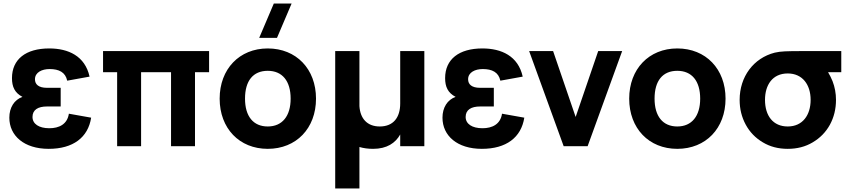

<svg xmlns="http://www.w3.org/2000/svg" viewBox="-20 -830 4826 1090"><path d="M256.5 15C395 15 480 -49.5 497.5 -162L371 -184.5C362 -124.5 315.5 -102 260 -102C201 -102 164.5 -126.5 164.5 -166C164.5 -207 196.5 -225.5 246.5 -225.5H324.5V-331.5H246.5C199 -331.5 178.5 -351 178.5 -380C178.5 -419.5 218.5 -438 261.5 -438C314.5 -438 351.5 -420 361.5 -372L488.5 -395C462.5 -512.5 367.5 -555 259.5 -555C126.5 -555 48 -493.5 48 -386.5C48 -337.5 63.5 -303 107.5 -280C60.5 -263.5 33 -219 33 -162C33 -59.5 116.5 15 256.5 15Z M781 0V-420H951V0H1087V-420H1167V-540H565V-420H645V0Z M1552.5 -615 1635.5 -810H1534.5L1451.5 -615ZM1500 15C1662 15 1774 -101.5 1774 -270C1774 -438.5 1662 -555 1500 -555C1339 -555 1227 -438 1227 -270C1227 -101.5 1338.5 15 1500 15ZM1500 -112C1418 -112 1371 -169.5 1371 -270C1371 -371.5 1417 -428 1500 -428C1582.5 -428 1630 -370.5 1630 -270C1630 -170.5 1582 -112 1500 -112Z M2252 -540V-242.5C2252 -163.5 2213.5 -112 2136 -112C2063.5 -112 2025 -158 2020.5 -227.5V-540H1883V240H2020.5V4.5C2044 11.5 2070 15 2098 15C2177 15 2225 -18.5 2252 -66.5V0H2389V-540Z M2715.5 15C2854 15 2939 -49.5 2956.5 -162L2830 -184.5C2821 -124.5 2774.5 -102 2719 -102C2660 -102 2623.5 -126.5 2623.5 -166C2623.5 -207 2655.5 -225.5 2705.5 -225.5H2783.5V-331.5H2705.5C2658 -331.5 2637.5 -351 2637.5 -380C2637.5 -419.5 2677.5 -438 2720.5 -438C2773.5 -438 2810.5 -420 2820.5 -372L2947.5 -395C2921.5 -512.5 2826.5 -555 2718.5 -555C2585.5 -555 2507 -493.5 2507 -386.5C2507 -337.5 2522.5 -303 2566.5 -280C2519.5 -263.5 2492 -219 2492 -162C2492 -59.5 2575.5 15 2715.5 15Z M3316 0 3512 -540H3376L3248 -166L3120 -540H2984L3180 0Z M3825 15C3987 15 4099 -101.5 4099 -270C4099 -438.5 3987 -555 3825 -555C3664 -555 3552 -438 3552 -270C3552 -101.5 3663.5 15 3825 15ZM3825 -112C3743 -112 3696 -169.5 3696 -270C3696 -371.5 3742 -428 3825 -428C3907.5 -428 3955 -370.5 3955 -270C3955 -170.5 3907 -112 3825 -112Z M4452 15C4505 15 4552.5 3 4594 -22C4635.5 -46.5 4668 -79.5 4691.5 -122C4714.5 -164.5 4726 -211.5 4726 -263C4726 -300 4719.5 -335.5 4706.5 -369C4699 -387.5 4690.5 -404.5 4681 -420H4756V-540H4532C4489.5 -540 4457.5 -539.5 4436 -538.5C4414 -537.5 4394.5 -535 4378 -531C4257.5 -500 4179 -394.5 4179 -263C4179 -211.5 4190.5 -165 4213.5 -122.5C4236.5 -80 4269 -46.5 4310.5 -22C4352 3 4399 15 4452 15ZM4452 -112C4368.5 -112 4323 -173 4323 -263C4323 -347 4365 -413 4452 -413C4536 -413 4582 -349 4582 -263C4582 -176.5 4536.5 -112 4452 -112Z"/></svg>

Font: Vela Sans ExtBd
Style: Regular
Weight: 800
Designer: Principal design: Mikhail Sharanda - project Manrope.
Design modification: Ravid Balaliev
Foundry: Mikhail Sharanda
Version: Version 1.001